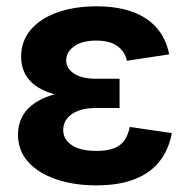

<svg xmlns="http://www.w3.org/2000/svg" viewBox="-20 -568 591 599"><path d="M280.3 10.3Q210.9 10.3 155.5 -8.5Q100.1 -27.3 68.1 -62.7Q36.1 -98.1 36.1 -148.4Q36.1 -179.2 49.3 -204.1Q62.5 -229 89.6 -247.3Q116.7 -265.6 157.5 -275.6Q198.2 -285.6 252.9 -285.6H353V-231H278.8Q246.6 -231 224.1 -222.4Q201.7 -213.9 189.5 -198.5Q177.2 -183.1 177.2 -162.6Q177.2 -133.3 203.9 -115.2Q230.5 -97.2 281.2 -97.2Q314.5 -97.2 335.7 -105.5Q356.9 -113.8 368.4 -130.4Q379.9 -147 384.8 -171.9L516.1 -152.8Q506.3 -100.6 477.5 -64.2Q448.7 -27.8 399.7 -8.8Q350.6 10.3 280.3 10.3ZM253.9 -261.7Q201.2 -261.7 162.1 -270.8Q123 -279.8 97.2 -296.4Q71.3 -313 58.6 -336.9Q45.9 -360.8 45.9 -390.1Q45.9 -440.4 76.4 -475.8Q106.9 -511.2 160.4 -529.8Q213.9 -548.3 280.8 -548.3Q344.7 -548.3 392.1 -531.5Q439.5 -514.6 468.8 -481.2Q498 -447.8 507.8 -398.4L376 -378.4Q369.6 -407.7 345.7 -424.6Q321.8 -441.4 280.3 -441.4Q236.3 -441.4 211.4 -423.6Q186.5 -405.8 186.5 -379.4Q186.5 -354.5 210.9 -338.4Q235.4 -322.3 279.3 -322.3H353V-261.7Z"/></svg>

Font: Inter 17pt
Style: Bold
Weight: 700
Version: Version 4.001;git-66647c0bb